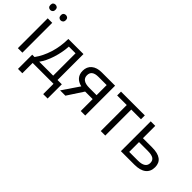

<svg xmlns="http://www.w3.org/2000/svg" viewBox="-2 -1488 2434 2434"><g transform="rotate(45 1214.5 -271.5)"><path d="M167 0H86V-535H167ZM-10 -680Q-10 -706 3 -717Q16 -728 34 -728Q52 -728 65.5 -717Q79 -706 79 -680Q79 -656 65.5 -644Q52 -632 34 -632Q16 -632 3 -644Q-10 -656 -10 -680ZM176 -680Q176 -706 189 -717Q202 -728 220 -728Q238 -728 251.5 -717Q265 -706 265 -680Q265 -656 251.5 -644Q238 -632 220 -632Q202 -632 189 -644Q176 -656 176 -680Z M804 185H725V0H351V185H273V-70H315Q380 -159 417.5 -278.5Q455 -398 456 -535H727V-70H804ZM649 -70V-471H529Q523 -363 487.5 -252Q452 -141 399 -70Z M938 0H843L997 -226Q935 -240 902 -279Q869 -318 869 -378Q869 -451 918.5 -493Q968 -535 1056 -535H1294V0H1213V-214H1078ZM948 -377Q948 -284 1083 -284H1213V-465H1066Q948 -465 948 -377Z M1827 -466H1653V0H1572V-466H1400V-535H1827Z M2014 -314H2179Q2384 -314 2384 -163Q2384 -84 2330.5 -42Q2277 0 2174 0H1933V-535H2014ZM2014 -244V-68H2170Q2235 -68 2269 -90.5Q2303 -113 2303 -158Q2303 -203 2271.5 -223.5Q2240 -244 2168 -244Z"/></g></svg>

Font: Stephens Clock
Style: Regular
Weight: 400
Designer: Peter Wiegel (catfonts.de) with slight modifications by DT1.org
Version: Version 0.9.1